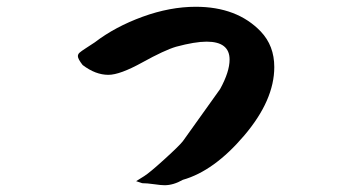

<svg xmlns="http://www.w3.org/2000/svg" viewBox="-20 -542 1040 567"><path d="M210 -376Q210 -382 215 -386.5Q220 -391 234 -400Q248 -409 260 -417Q320 -463 401 -492.5Q482 -522 558 -522Q680 -522 750 -449Q790 -407 790 -344Q790 -246 701 -141.5Q612 -37 520 -11Q492 5 466 5Q456 5 435 2Q414 -1 400 -1L382 -7L406 -22Q422 -32 466 -72Q510 -112 520 -125L630 -279Q658 -330 658 -366Q658 -419 590 -419Q556 -419 500 -404Q466 -394 400 -357.5Q334 -321 300 -321Q262 -321 224 -350Q210 -368 210 -376Z"/></svg>

Font: NaniFont Regular
Style: Regular
Weight: 400
Designer: Nanigashitei
Version: Version 1.036